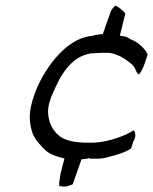

<svg xmlns="http://www.w3.org/2000/svg" viewBox="-20 -586 556 697"><path d="M99 -225C82 -169 87 -135 99 -100C109 -77 129 -55 148 -38C166 -24 186 -17 214 -11L200 44C197 64 191 92 198 90L200 89V90C223 94 228 88 244 83L276 -8H281C287 -9 298 -9 302 -12C308 -9 315 -10 325 -10H337C345 -10 353 -11 362 -13C401 -23 434 -32 456 -47C459 -56 461 -64 464 -73C474 -87 473 -106 465 -113C447 -101 424 -91 401 -84C377 -76 346 -68 312 -68H300C257 -68 219 -74 196 -92L195 -93C178 -107 165 -126 159 -148C155 -166 151 -186 160 -216L163 -225C165 -233 168 -239 171 -245C197 -310 238 -382 310 -392L311 -393L320 -392C328 -394 337 -394 346 -394C357 -395 368 -394 379 -394H380C415 -387 443 -367 462 -349C475 -336 474 -318 485 -316C501 -337 507 -361 516 -388C508 -408 482 -433 455 -443C452 -444 451 -444 449 -447C442 -451 433 -454 420 -456H415L435 -537C427 -547 415 -558 399 -566C393 -561 385 -552 382 -544L353 -462H348C337 -461 326 -459 315 -456H314C258 -449 218 -417 182 -376C149 -337 117 -285 99 -225ZM171 -245Z"/></svg>

Font: SolarCharger
Style: 352
Weight: 300
Designer: Mew Too
Foundry: Cannot Into Space Fonts/KineticPlasma Fonts
Version: Version 1.100